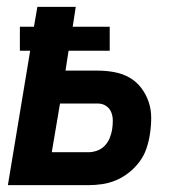

<svg xmlns="http://www.w3.org/2000/svg" viewBox="-20 -540 540 560"><path d="M3 0 68 -392H38V-462H79L89 -520H201L192 -462H300V-392H180L171 -334H266Q290 -334 314 -329.5Q338 -325 358 -313.5Q378 -302 392 -283.5Q406 -265 413.5 -243Q421 -221 421 -196.5Q421 -172 417 -147Q414 -127 407 -106.5Q400 -86 387 -68.5Q374 -51 356.5 -37Q339 -23 319 -14.5Q299 -6 278.5 -3Q258 0 238 0ZM238 -96Q250 -96 263 -100.5Q276 -105 285.5 -115Q295 -125 300 -137.5Q305 -150 307 -162Q309 -175 309 -188Q309 -201 304.5 -212.5Q300 -224 289.5 -231Q279 -238 266 -238H155L131 -96Z"/></svg>

Font: Iosevka SS04 Oblique
Style: Bold
Weight: 700
Italic angle: -9°
Monospace: yes
Designer: Belleve Invis
Foundry: Belleve Invis
Version: Version 19.0.0; ttfautohint (v1.8.4)